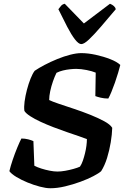

<svg xmlns="http://www.w3.org/2000/svg" viewBox="-20 -1003 667 1023"><path d="M248 0Q225 0 192.5 -8.5Q160 -17 127 -30.5Q94 -44 67.5 -60Q41 -76 30 -91Q36 -117 47.5 -151Q59 -185 72 -216.5Q85 -248 94 -265Q113 -265 130.5 -260.5Q148 -256 158 -251L163 -120Q178 -112 200 -105Q222 -98 245 -93.5Q268 -89 286 -89Q305 -89 327.5 -93Q350 -97 371.5 -103Q393 -109 406 -115Q415 -128 421.5 -147Q428 -166 433 -186.5Q438 -207 440.5 -226.5Q443 -246 443 -262Q428 -268 400 -277.5Q372 -287 337 -299Q302 -311 265.5 -325Q229 -339 196.5 -354Q164 -369 141 -384Q118 -399 110 -412Q107 -432 111 -462Q115 -492 123.5 -524.5Q132 -557 143 -584.5Q154 -612 165 -626Q187 -641 218.5 -657.5Q250 -674 285.5 -688.5Q321 -703 354.5 -711.5Q388 -720 413 -720Q449 -720 490 -711Q531 -702 567 -688Q603 -674 621 -657Q617 -641 609.5 -615.5Q602 -590 592.5 -563Q583 -536 573.5 -513Q564 -490 557 -478Q535 -478 516.5 -482.5Q498 -487 488 -491L490 -616Q471 -624 441 -630Q411 -636 386 -636Q372 -636 353 -634Q334 -632 315.5 -627.5Q297 -623 281 -615Q271 -595 262 -569Q253 -543 247.5 -517Q242 -491 242 -470Q258 -462 293.5 -450Q329 -438 373 -423.5Q417 -409 459.5 -392Q502 -375 534.5 -357.5Q567 -340 578 -322Q577 -287 570 -244.5Q563 -202 550.5 -161.5Q538 -121 519 -91Q507 -80 477.5 -64.5Q448 -49 408.5 -34.5Q369 -20 327 -10Q285 0 248 0ZM413 -768Q399 -768 379.5 -793Q360 -818 338 -860.5Q316 -903 291 -954Q299 -964 305.5 -972Q312 -980 325 -983L427 -878L566 -983Q579 -978 587 -970.5Q595 -963 597 -954Q554 -903 517.5 -860.5Q481 -818 454.5 -793Q428 -768 413 -768Z"/></svg>

Font: Texturina Medium 12pt
Style: Bold Italic
Weight: 700
Italic angle: -11°
Version: Version 1.002